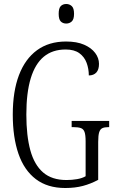

<svg xmlns="http://www.w3.org/2000/svg" viewBox="-20 -932 581 962"><path d="M307 10Q218 10 159.5 -34.5Q101 -79 72.5 -161.5Q44 -244 44 -358Q44 -474 75 -555.5Q106 -637 165.5 -680.5Q225 -724 311 -724Q365 -724 401.5 -708Q438 -692 457 -666.5Q476 -641 476 -612Q476 -583 462.5 -568.5Q449 -554 425 -554Q425 -587 414 -617Q403 -647 377.5 -665.5Q352 -684 309 -684Q243 -684 199.5 -648Q156 -612 134 -539.5Q112 -467 112 -358Q112 -252 132 -179Q152 -106 196 -68Q240 -30 313 -30Q341 -30 366.5 -34.5Q392 -39 409 -49V-223Q409 -256 403.5 -271Q398 -286 384.5 -290.5Q371 -295 349 -295H339V-326H527V-295H522Q504 -295 493 -290Q482 -285 477 -269.5Q472 -254 472 -221V-31Q435 -11 395.5 -0.5Q356 10 307 10ZM312 -814Q295 -814 284.5 -824.5Q274 -835 274 -863Q274 -891 284.5 -901.5Q295 -912 312 -912Q328 -912 339.5 -901.5Q351 -891 351 -863Q351 -835 339.5 -824.5Q328 -814 312 -814Z"/></svg>

Font: Noto Serif Khmer ExtraCondensed Light
Style: Regular
Weight: 300
Width: 2
Designer: Danh Hong and the Monotype Design Team
Foundry: Monotype Imaging Inc.
Version: Version 2.004